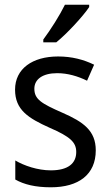

<svg xmlns="http://www.w3.org/2000/svg" viewBox="-20 -786 468 816"><path d="M359 -756V-766H256C234 -721 196 -661 164 -618V-606H219C264 -642 334 -718 359 -756ZM387 -147C387 -231 334 -268 245 -307C156 -346 126 -364 126 -409C126 -449 161 -475 223 -475C268 -475 311 -462 350 -443L380 -511C335 -533 285 -546 227 -546C118 -546 44 -494 44 -405C44 -319 100 -284 191 -243C279 -205 304 -181 304 -140C304 -92 270 -62 196 -62C140 -62 82 -82 45 -104V-23C82 -2 130 10 196 10C314 10 387 -44 387 -147Z"/></svg>

Font: Noto Sans Gujarati UI SemiCondensed
Style: Regular
Weight: 400
Width: 4
Designer: Jelle Bosma - Monotype Design Team, Universal Thirst
Foundry: Monotype Imaging Inc.
Version: Version 2.106